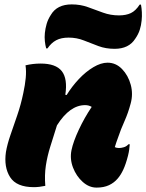

<svg xmlns="http://www.w3.org/2000/svg" viewBox="-20 -844 665 873"><path d="M96 -547Q113 -551 130 -553Q147 -555 165 -555Q234 -555 261 -520.5Q288 -486 277 -413L283 -412Q307 -451 338.5 -484.5Q370 -518 404.5 -538.5Q439 -559 469 -559Q507 -559 535 -530Q563 -501 574.5 -458.5Q586 -416 574 -373Q563 -331 546 -293Q529 -255 518 -222Q514 -211 509 -197Q504 -183 502 -175Q510 -171 521 -171Q531 -171 543 -174.5Q555 -178 564 -188H570Q569 -176 567.5 -164Q566 -152 562 -136Q552 -97 540.5 -72.5Q529 -48 515 -32Q499 -13 475.5 -2Q452 9 419 9Q385 9 356 -17Q327 -43 312 -82Q297 -121 305 -161Q313 -200 338.5 -254.5Q364 -309 397 -358Q384 -366 367 -366Q297 -366 239 -274Q223 -223 209 -178.5Q195 -134 188.5 -91Q182 -48 186 1Q158 7 134 7Q55 7 26 -38.5Q-3 -84 7 -153Q13 -188 27.5 -230Q42 -272 58.5 -320Q75 -368 86 -421Q94 -458 97 -489.5Q100 -521 96 -547ZM521 -774Q553 -774 575 -784.5Q597 -795 615 -823H621Q624 -807 625 -788.5Q626 -770 624 -751Q622 -729 615.5 -708.5Q609 -688 595 -668Q566 -622 501 -622Q461 -622 427.5 -634.5Q394 -647 361.5 -660Q329 -673 292 -673Q258 -673 235.5 -661Q213 -649 196 -624H190Q186 -638 184 -656.5Q182 -675 184 -694Q186 -714 192 -735Q198 -756 211 -776Q239 -824 306 -824Q346 -824 380 -811.5Q414 -799 448.5 -786.5Q483 -774 521 -774Z"/></svg>

Font: Recursive Mn Csl St Blk
Style: Italic
Weight: 900
Italic angle: -15°
Monospace: yes
Version: Version 1.079;hotconv 1.0.112;makeotfexe 2.5.65598; ttfautoh